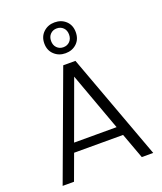

<svg xmlns="http://www.w3.org/2000/svg" viewBox="-169 -1062 990 1171"><g transform="rotate(-20 326.0 -477.0)"><path d="M545.9 0 484.9 -166H167L106 0H32.2L287.1 -689.9H366.2L620.1 0ZM326.2 -793Q351.6 -793 368.2 -809.8Q384.8 -826.7 384.8 -854Q384.8 -881.8 368.2 -898.4Q351.6 -915 326.2 -915Q301.3 -915 284.7 -898.4Q268.1 -881.8 268.1 -854Q268.1 -826.7 284.7 -809.8Q301.3 -793 326.2 -793ZM326.2 -954.1Q370.1 -954.1 399.2 -926.8Q428.2 -899.4 428.2 -854Q428.2 -808.6 399.2 -781.2Q370.1 -753.9 326.2 -753.9Q283.2 -753.9 253.7 -781.5Q224.1 -809.1 224.1 -854Q224.1 -898.9 253.7 -926.5Q283.2 -954.1 326.2 -954.1ZM463.9 -224.1 326.2 -602.1 188 -224.1Z"/></g></svg>

Font: SVN-Poppins Light
Style: Regular
Weight: 300
Designer: Ninad Kale (Devanagari), Jonny Pinhorn (Latin)
Foundry: Indian Type Foundry
Version: Version 3.002 2017